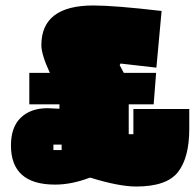

<svg xmlns="http://www.w3.org/2000/svg" viewBox="-20 -650 713 701"><path d="M321 -630Q398 -630 570 -610L551 -403L420 -418L417 -412L432 -384H550L541 -269H450V-160H467V-252H671V-179Q671 -75 630 -22Q589 31 477 31Q415 31 311 -1H307Q241 24 181 24Q20 24 20 -119Q20 -186 56 -220.5Q92 -255 154 -255Q165 -255 197 -253V-269H87V-384H162Q131 -451 131 -485Q131 -630 321 -630ZM175 -102H205V-122H175Z"/></svg>

Font: Passion One Black
Style: Regular
Weight: 900
Designer: Alejandro Lo Celso
Foundry: Fontstage
Version: Version 1.002